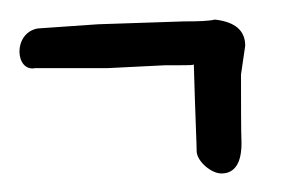

<svg xmlns="http://www.w3.org/2000/svg" viewBox="-34 -416 296 201"><path d="M222.7 -368.2C222.7 -383.8 212.4 -393.1 190.9 -395.5C185.1 -394 173.8 -393.6 158.7 -393.6L68.8 -390.6L5.4 -386.2C-21 -381.3 -18.1 -340.3 2.9 -344.7H79.1L139.2 -347.7H154.3C164.1 -347.7 168 -347.7 168.9 -348.6C170.4 -295.9 171.9 -264.2 171.9 -257.3C172.4 -247.1 187 -234.4 197.8 -234.4C211.9 -234.4 219.2 -245.6 218.8 -267.6C218.3 -273.9 218.3 -321.8 218.3 -337.9Z"/></svg>

Font: Amatic Mod Bold ONEptTWO
Style: Bold
Weight: 700
Designer: David Occhino Design
Foundry: David Occhino Design
Version: Version 1.2